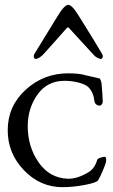

<svg xmlns="http://www.w3.org/2000/svg" viewBox="-20 -762 469 796"><path d="M266 -646Q262 -651 257 -646Q217 -600 159 -536Q144 -521 131 -518Q124 -516 121 -523.5Q118 -531 123 -539Q142 -571 218 -694Q247 -742 263 -742Q279 -742 308 -694Q375 -587 403 -539Q408 -531 405 -523.5Q402 -516 395 -518Q379 -522 367 -536Q290 -620 266 -646ZM263 -458Q309 -458 335 -450Q341 -448 363.5 -443.5Q386 -439 392 -437Q397 -436 401 -416Q405 -373 406 -340Q406 -335 401.5 -329Q397 -323 393 -324Q373 -326 371 -346Q367 -380 346 -401Q335 -412 306.5 -419.5Q278 -427 247 -427Q176 -427 135.5 -370Q95 -313 95 -239Q95 -154 140 -89Q185 -24 261 -21Q300 -20 345 -47Q372 -62 383 -99Q384 -104 395.5 -108Q407 -112 413 -112Q422 -112 420 -94Q418 -82 406.5 -55Q395 -28 387 -15Q382 -5 332.5 4.5Q283 14 239 14Q147 14 79.5 -56Q12 -126 12 -222Q12 -322 86.5 -390Q161 -458 263 -458Z"/></svg>

Font: EB Garamond 12 All SC
Style: AllSC
Weight: 400
Version: Version 0.016 ; ttfautohint (v0.97) -l 8 -r 50 -G 200 -x 0 -